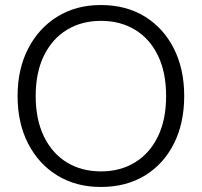

<svg xmlns="http://www.w3.org/2000/svg" viewBox="-20 -732 803 764"><path d="M381 12Q283 12 208.5 -33.5Q134 -79 92 -160.5Q50 -242 50 -350Q50 -457 92 -538.5Q134 -620 208.5 -666Q283 -712 381 -712Q482 -712 556.5 -666Q631 -620 672 -538.5Q713 -457 713 -350Q713 -242 672 -160.5Q631 -79 556.5 -33.5Q482 12 381 12ZM382 -50Q459 -50 517.5 -86Q576 -122 608.5 -189Q641 -256 641 -350Q641 -444 608.5 -511Q576 -578 517.5 -613.5Q459 -649 382 -649Q305 -649 246.5 -613.5Q188 -578 155 -511Q122 -444 122 -350Q122 -256 155 -188.5Q188 -121 246.5 -85.5Q305 -50 382 -50Z"/></svg>

Font: DM Sans 12pt Light
Style: Regular
Weight: 300
Version: Version 4.004;gftools[0.9.30]